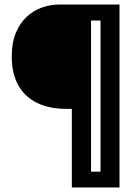

<svg xmlns="http://www.w3.org/2000/svg" viewBox="-20 -680 622 850"><path d="M298 150V-198H274Q197 -198 143 -225Q89 -252 60.5 -303.5Q32 -355 32 -430Q32 -490 49.5 -533Q67 -576 97 -604.5Q127 -633 165 -646.5Q203 -660 244 -660H383V150ZM343 150V80H472V150ZM425 150V-660H509V150ZM332 -589V-660H484V-589Z"/></svg>

Font: Bricolage Grotesque SemiCondensed Medium
Style: Regular
Weight: 500
Width: 4
Designer: Mathieu Triay
Foundry: Atelier Triay
Version: Version 1.001;gftools[0.9.33.dev8+g029e19f]